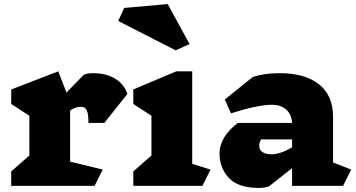

<svg xmlns="http://www.w3.org/2000/svg" viewBox="-20 -912 1749 942"><path d="M324 -370V-119L484 -80L444 0H35V-71L124 -149V-344L35 -402V-473L266 -562L306 -458L391 -545Q409 -553 436 -553Q501 -553 545 -526Q589 -499 605 -451L492 -309H414Q414 -352 406 -370Q398 -388 378 -388Q350 -388 324 -370Z M973 0H634V-71L723 -149V-344L634 -402V-473L845 -562H923V-108L1013 -80ZM842 -665 560 -809 589 -873 803 -892 910 -696Z M1663 0H1413V-87L1300 2Q1280 10 1250 10Q1148 10 1102.5 -39.5Q1057 -89 1057 -159Q1057 -199 1080 -237.5Q1103 -276 1147 -309H1413Q1410 -353 1383 -375.5Q1356 -398 1315 -398Q1246 -398 1113 -356L1083 -424L1220 -534Q1275 -553 1352 -553Q1476 -553 1545 -498.5Q1614 -444 1614 -339V-115L1703 -80ZM1413 -189V-228H1261Q1256 -219 1254 -212.5Q1252 -206 1252 -196Q1252 -177 1267.5 -166Q1283 -155 1312 -155H1311Q1355 -155 1413 -189Z"/></svg>

Font: Inknut Antiqua Black
Style: Regular
Weight: 900
Designer: Claus Eggers Sørensen
Foundry: Claus Eggers Sørensen
Version: Version 1.003; ttfautohint (v1.8.2) -l 8 -r 50 -G 200 -x 14 